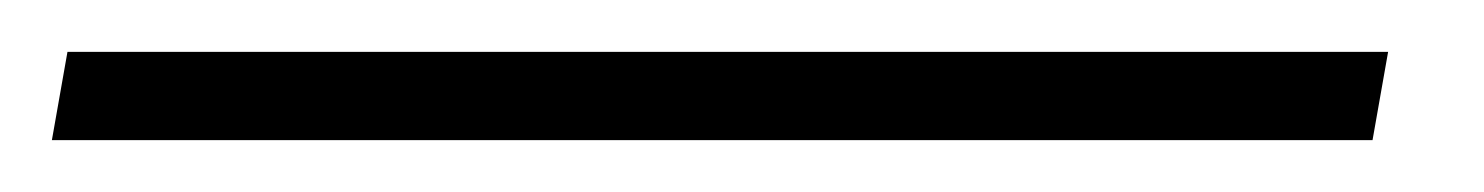

<svg xmlns="http://www.w3.org/2000/svg" viewBox="-72 101 572 74"><path d="M-52 155 -46 121H463L457 155Z"/></svg>

Font: Overpass Thin
Style: Italic
Weight: 250
Italic angle: -10°
Designer: Delve Withrington, Dave Bailey, Thomas Jockin
Foundry: Delve Fonts LLC
Version: Version 4.000